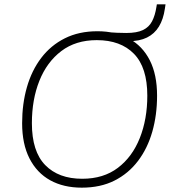

<svg xmlns="http://www.w3.org/2000/svg" viewBox="-20 -857 791 885"><path d="M357 8Q273 8 211.5 -26Q150 -60 116 -126.5Q82 -193 82 -289Q82 -378 104 -455Q126 -532 170 -590Q214 -648 279 -680.5Q344 -713 429 -713Q513 -713 575 -679Q637 -645 670.5 -579Q704 -513 704 -416Q704 -327 682 -250Q660 -173 616 -115Q572 -57 507.5 -24.5Q443 8 357 8ZM359 -33Q457 -33 523.5 -83.5Q590 -134 624.5 -221Q659 -308 659 -416Q659 -546 597.5 -609Q536 -672 426 -672Q329 -672 262.5 -621.5Q196 -571 161.5 -484.5Q127 -398 127 -289Q127 -159 188.5 -96Q250 -33 359 -33ZM516 -667 469 -709Q498 -707 519 -706Q540 -705 562 -705Q611 -705 639 -718.5Q667 -732 681 -759Q695 -786 701 -825L703 -837H743L740 -817Q733 -768 712.5 -734.5Q692 -701 657.5 -684Q623 -667 572 -667Z"/></svg>

Font: Nunito Sans 12pt ExtraLight 12pt ExtraLight
Style: Italic
Weight: 250
Italic angle: -9°
Version: Version 3.101;gftools[0.9.27]